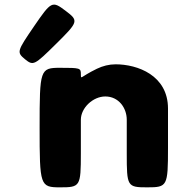

<svg xmlns="http://www.w3.org/2000/svg" viewBox="-20 -804 791 824"><path d="M87 -550C51 -580 53 -584 126 -691C200 -799 204 -801 261 -758C318 -715 317 -711 222 -617C127 -523 123 -521 87 -550ZM238 0C324 0 327 -4 327 -145V-290C327 -341 379 -390 432 -390C489 -390 524 -341 524 -290V-145C524 -4 526 0 612 0C698 0 701 -5 701 -169V-338C701 -481 570 -528 476 -528C448 -528 421 -521 396 -509C322 -473 328 -460 327 -486C327 -512 324 -513 238 -513C152 -513 150 -506 150 -257C150 -7 152 0 238 0Z"/></svg>

Font: Hussar Print
Style: Bold
Weight: 700
Foundry: Cannot Into Space Fonts
Version: Version 2.00